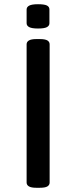

<svg xmlns="http://www.w3.org/2000/svg" viewBox="-20 -887 360 909"><path d="M152 2Q128 2 117 -4.5Q106 -11 106 -23V-677Q106 -689 117 -695.5Q128 -702 152 -702H168Q194 -702 204.5 -695.5Q215 -689 215 -677V-23Q215 -11 204.5 -4.5Q194 2 168 2ZM160 -752Q131 -752 118.5 -758.5Q106 -765 106 -777V-842Q106 -854 118.5 -860.5Q131 -867 160 -867Q190 -867 202 -861Q214 -855 214 -842V-777Q214 -765 202 -758.5Q190 -752 160 -752Z"/></svg>

Font: Asap Expanded Medium
Style: Regular
Weight: 500
Width: 7
Designer: Pablo Cosgaya
Foundry: Omnibus-Type
Version: Version 3.001